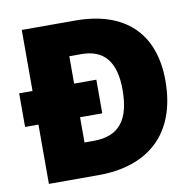

<svg xmlns="http://www.w3.org/2000/svg" viewBox="-80 -861 893 877"><g transform="rotate(-10 367.0 -423.0)"><path d="M324 -780H77V-497H15V-341H77V-66H308C535 -66 683 -189 683 -438C683 -659 554 -780 324 -780ZM326 -624C431 -624 483 -561 483 -431C483 -291 430 -224 313 -224H270V-341H373V-497H270V-624Z"/></g></svg>

Font: Noto Sans Malayalam UI Black
Style: Regular
Weight: 900
Designer: Jelle Bosma - Monotype Design Team
Foundry: Monotype Imaging Inc.
Version: Version 2.104